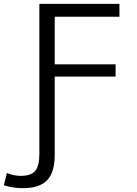

<svg xmlns="http://www.w3.org/2000/svg" viewBox="-120 -750 712 1000"><path d="M165 57Q165 148 125 189Q85 230 -1 230Q-52 230 -100 215L-84 151Q-47 166 -13 166Q41 166 63 140.5Q85 115 85 53V-730H502V-663H165V-415H482V-351H165Z"/></svg>

Font: Mplus 1p
Style: Regular
Weight: 400
Version: Version 1.061